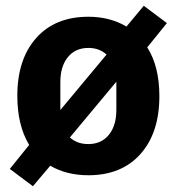

<svg xmlns="http://www.w3.org/2000/svg" viewBox="-20 -595 612 665"><path d="M94 50 14 -10 81 -93Q40 -161 40 -263Q40 -390 105.5 -463.5Q171 -537 286 -537Q361 -537 418 -503L478 -575L558 -515L490 -431Q532 -365 532 -262Q532 -135 466.5 -61.5Q401 12 286 12Q211 12 154 -21ZM189 -214 349 -406Q324 -429 286 -429Q241 -429 215 -397Q189 -365 189 -311V-285ZM286 -96Q331 -96 357 -128Q383 -160 383 -214V-252V-312L222 -119Q247 -96 286 -96Z"/></svg>

Font: Anuphan
Style: Bold
Weight: 700
Designer: Mike Abbink, Paul van der Laan, Pieter van Rosmalen, Mint Tantisuwanna
Foundry: Bold Monday; Cadson Demak
Version: Version 3.002;hotconv 1.0.109;makeotfexe 2.5.65596